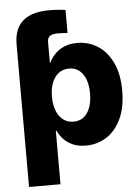

<svg xmlns="http://www.w3.org/2000/svg" viewBox="-61 -779 751 1031"><g transform="rotate(-5 314.0 -264.0)"><path d="M53.2 -413.6V-564.5Q53.2 -647.9 100.8 -689.9Q148.4 -731.9 243.2 -731.9Q269 -731.9 291.5 -730.2Q314 -728.5 331.1 -725.6V-601.6Q319.3 -603 305.4 -603.5Q291.5 -604 277.3 -604Q248.5 -604 235.6 -594.2Q222.7 -584.5 222.7 -561.5V-413.6ZM53.2 204.1V-535.6H220.7V-450.7H225.6Q237.3 -476.1 257.8 -497.3Q278.3 -518.6 308.1 -531.2Q337.9 -543.9 377.9 -543.9Q438 -543.9 487.5 -512.7Q537.1 -481.4 566.9 -419.7Q596.7 -357.9 596.7 -267.6Q596.7 -178.7 567.9 -116.9Q539.1 -55.2 489.5 -22.9Q439.9 9.3 376.5 9.3Q337.4 9.3 307.9 -3.4Q278.3 -16.1 258.1 -37.4Q237.8 -58.6 226.1 -84.5H222.7V204.1ZM322.3 -124.5Q354.5 -124.5 377 -142.1Q399.4 -159.7 411.4 -191.9Q423.3 -224.1 423.3 -268.1Q423.3 -311.5 411.4 -343.5Q399.4 -375.5 377 -393.1Q354.5 -410.6 322.3 -410.6Q290 -410.6 266.6 -393.1Q243.2 -375.5 230.5 -343.5Q217.8 -311.5 217.8 -268.1Q217.8 -224.6 230.5 -192.4Q243.2 -160.2 266.6 -142.3Q290 -124.5 322.3 -124.5Z"/></g></svg>

Font: Inter 20pt ExtraBold
Style: Regular
Weight: 800
Version: Version 4.001;git-66647c0bb